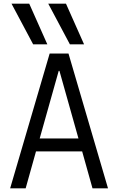

<svg xmlns="http://www.w3.org/2000/svg" viewBox="-20 -1020 640 1040"><path d="M35 0 249 -730H351L565 0H481L425 -200H175L119 0ZM195 -270H405L302 -636H298ZM159.5 -780 42.4 -1000H138.4L236.3 -780ZM358.5 -780 241.4 -1000H337.4L435.3 -780Z"/></svg>

Font: M PLUS Code Latin 60
Style: Regular
Weight: 400
Width: 7
Monospace: yes
Designer: Coji Morishita
Foundry: UNDERFOREST DESIGN
Version: Version 1.005; ttfautohint (v1.8.3)